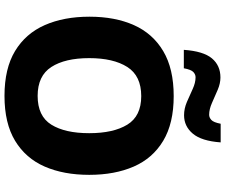

<svg xmlns="http://www.w3.org/2000/svg" viewBox="-92 -876 979 834"><g transform="rotate(90 397.0 -459.5)"><path d="M740 -358Q740 -247 704 -164.5Q668 -82 592 -36Q516 10 397 10Q278 10 202 -36Q126 -82 89.5 -165Q53 -248 53 -359Q53 -470 89.5 -552Q126 -634 202.5 -679.5Q279 -725 398 -725Q516 -725 592 -679.5Q668 -634 704 -551.5Q740 -469 740 -358ZM233 -358Q233 -253 271.5 -193.5Q310 -134 397 -134Q485 -134 522 -193.5Q559 -253 559 -358Q559 -463 522 -523.5Q485 -584 398 -584Q310 -584 271.5 -523.5Q233 -463 233 -358ZM197 -769Q203 -854 234 -891Q265 -928 317 -928Q343 -928 371 -916Q399 -904 427 -891.5Q455 -879 479 -879Q491 -879 501.5 -888.5Q512 -898 518 -929H599Q593 -846 561 -808Q529 -770 481 -770Q452 -770 423 -782.5Q394 -795 367 -807.5Q340 -820 316 -820Q304 -820 293.5 -810.5Q283 -801 277 -769Z"/></g></svg>

Font: Noto Sans Cherokee ExtraBold
Style: Regular
Weight: 800
Designer: Monotype Design Team
Foundry: Monotype Imaging Inc.
Version: Version 2.001; ttfautohint (v1.8.4.7-5d5b)